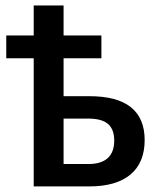

<svg xmlns="http://www.w3.org/2000/svg" viewBox="-20 -667 573 687"><path d="M100.6 0V-458.5H2.4V-540H100.6V-647.5H207.5V-540H342.8V-458.5H207.5V-322.8H300.3Q399.4 -322.8 448.5 -283.2Q497.6 -243.7 497.6 -166Q497.6 -85 446.8 -42.5Q396 0 299.3 0ZM207.5 -80.1H296.9Q341.8 -80.1 365.2 -101.1Q388.7 -122.1 388.7 -164.1Q388.7 -204.6 366.2 -223.6Q343.8 -242.7 295.4 -242.7H207.5Z"/></svg>

Font: Open Sans
Style: Regular
Weight: 600
Width: 3
Foundry: Ascender Corporation
Version: Version 1.000